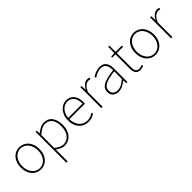

<svg xmlns="http://www.w3.org/2000/svg" viewBox="179 -1742 3087 3087"><g transform="rotate(-45 1723.0 -198.0)"><path d="M266 12Q223 12 184.5 -5Q146 -22 117 -54Q88 -86 71 -132.5Q54 -179 54 -238Q54 -298 71 -345Q88 -392 117 -424Q146 -456 184.5 -473Q223 -490 266 -490Q309 -490 347.5 -473Q386 -456 415 -424Q444 -392 461 -345Q478 -298 478 -238Q478 -179 461 -132.5Q444 -86 415 -54Q386 -22 347.5 -5Q309 12 266 12ZM266 -16Q304 -16 337 -32Q370 -48 394 -77.5Q418 -107 432 -147.5Q446 -188 446 -238Q446 -287 432 -328.5Q418 -370 394 -399.5Q370 -429 337 -445.5Q304 -462 266 -462Q228 -462 195 -445.5Q162 -429 138 -399.5Q114 -370 100 -328.5Q86 -287 86 -238Q86 -188 100 -147.5Q114 -107 138 -77.5Q162 -48 195 -32Q228 -16 266 -16Z M628 222V-478H654L658 -416H660Q696 -445 738.5 -467.5Q781 -490 826 -490Q923 -490 970.5 -423.5Q1018 -357 1018 -246Q1018 -185 1001 -137Q984 -89 955 -56Q926 -23 887.5 -5.5Q849 12 806 12Q771 12 734 -3.5Q697 -19 658 -48V222ZM808 -16Q847 -16 879.5 -33Q912 -50 936 -80.5Q960 -111 973 -153.5Q986 -196 986 -246Q986 -292 977.5 -331.5Q969 -371 949.5 -400Q930 -429 899 -445.5Q868 -462 824 -462Q786 -462 745.5 -440.5Q705 -419 658 -378V-82Q702 -46 740.5 -31Q779 -16 808 -16Z M1344 12Q1299 12 1259.5 -5Q1220 -22 1190 -54.5Q1160 -87 1143 -133Q1126 -179 1126 -238Q1126 -296 1143.5 -343Q1161 -390 1189.5 -422.5Q1218 -455 1255 -472.5Q1292 -490 1332 -490Q1415 -490 1463.5 -433.5Q1512 -377 1512 -270Q1512 -262 1512 -254.5Q1512 -247 1510 -238H1158Q1158 -190 1171.5 -149.5Q1185 -109 1209.5 -79Q1234 -49 1268.5 -32.5Q1303 -16 1346 -16Q1387 -16 1419 -28Q1451 -40 1478 -60L1492 -34Q1465 -17 1431.5 -2.5Q1398 12 1344 12ZM1158 -266H1482Q1482 -366 1441 -414Q1400 -462 1332 -462Q1300 -462 1270 -448.5Q1240 -435 1216.5 -409.5Q1193 -384 1177.5 -348Q1162 -312 1158 -266Z M1646 0V-478H1672L1676 -388H1678Q1702 -432 1736 -461Q1770 -490 1814 -490Q1826 -490 1837 -488Q1848 -486 1860 -480L1852 -452Q1840 -457 1832 -458.5Q1824 -460 1810 -460Q1777 -460 1741 -431.5Q1705 -403 1676 -332V0Z M2034 12Q2006 12 1981 4.5Q1956 -3 1937 -18.5Q1918 -34 1907 -58.5Q1896 -83 1896 -117Q1896 -197 1972 -238.5Q2048 -280 2210 -298Q2211 -327 2206.5 -356.5Q2202 -386 2189 -409.5Q2176 -433 2152.5 -447.5Q2129 -462 2092 -462Q2066 -462 2043 -456.5Q2020 -451 2000 -442Q1980 -433 1963.5 -423Q1947 -413 1936 -404L1920 -428Q1931 -436 1948.5 -447Q1966 -458 1988.5 -467.5Q2011 -477 2038 -483.5Q2065 -490 2094 -490Q2136 -490 2164 -475.5Q2192 -461 2209 -436Q2226 -411 2233 -378.5Q2240 -346 2240 -310V0H2214L2210 -64H2208Q2170 -34 2126 -11Q2082 12 2034 12ZM2036 -16Q2080 -16 2121 -36.5Q2162 -57 2210 -98V-272Q2131 -263 2077 -249.5Q2023 -236 1990 -217Q1957 -198 1942.5 -173.5Q1928 -149 1928 -118Q1928 -90 1936.5 -70.5Q1945 -51 1960 -39Q1975 -27 1994.5 -21.5Q2014 -16 2036 -16Z M2530 12Q2497 12 2475.5 2Q2454 -8 2441 -26Q2428 -44 2423 -69.5Q2418 -95 2418 -126V-450H2342V-474L2418 -478L2422 -618H2448V-478H2590V-450H2448V-122Q2448 -99 2451.5 -79.5Q2455 -60 2464 -46Q2473 -32 2489.5 -24Q2506 -16 2532 -16Q2546 -16 2563 -21Q2580 -26 2594 -32L2604 -6Q2583 2 2562.5 7Q2542 12 2530 12Z M2870 12Q2827 12 2788.5 -5Q2750 -22 2721 -54Q2692 -86 2675 -132.5Q2658 -179 2658 -238Q2658 -298 2675 -345Q2692 -392 2721 -424Q2750 -456 2788.5 -473Q2827 -490 2870 -490Q2913 -490 2951.5 -473Q2990 -456 3019 -424Q3048 -392 3065 -345Q3082 -298 3082 -238Q3082 -179 3065 -132.5Q3048 -86 3019 -54Q2990 -22 2951.5 -5Q2913 12 2870 12ZM2870 -16Q2908 -16 2941 -32Q2974 -48 2998 -77.5Q3022 -107 3036 -147.5Q3050 -188 3050 -238Q3050 -287 3036 -328.5Q3022 -370 2998 -399.5Q2974 -429 2941 -445.5Q2908 -462 2870 -462Q2832 -462 2799 -445.5Q2766 -429 2742 -399.5Q2718 -370 2704 -328.5Q2690 -287 2690 -238Q2690 -188 2704 -147.5Q2718 -107 2742 -77.5Q2766 -48 2799 -32Q2832 -16 2870 -16Z M3232 0V-478H3258L3262 -388H3264Q3288 -432 3322 -461Q3356 -490 3400 -490Q3412 -490 3423 -488Q3434 -486 3446 -480L3438 -452Q3426 -457 3418 -458.5Q3410 -460 3396 -460Q3363 -460 3327 -431.5Q3291 -403 3262 -332V0Z"/></g></svg>

Font: TypoPRO Source Sans Pro
Style: Regular
Weight: 200
Designer: Paul D. Hunt
Foundry: Adobe Systems Incorporated
Version: Version 2.020;PS 2.000;hotconv 1.0.86;makeotf.lib2.5.63406